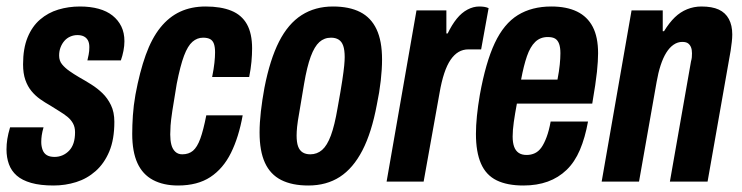

<svg xmlns="http://www.w3.org/2000/svg" viewBox="-26 -559 2283 591"><path d="M139 12Q98 12 70 4Q42 -4 25.5 -18.5Q9 -33 1.5 -53.5Q-6 -74 -6 -99Q-6 -115 -3.5 -131Q-1 -147 5 -167H108Q104 -153 102.5 -142.5Q101 -132 101 -122Q101 -109 105 -98Q109 -87 118 -81.5Q127 -76 142 -76Q155 -76 166.5 -81Q178 -86 187 -95.5Q196 -105 200.5 -119Q205 -133 205 -152Q205 -168 198.5 -179.5Q192 -191 181.5 -199.5Q171 -208 157 -216.5Q143 -225 129 -234Q113 -243 98 -253.5Q83 -264 71 -278.5Q59 -293 52 -313Q45 -333 45 -361Q45 -410 59 -444Q73 -478 97.5 -499Q122 -520 153.5 -529.5Q185 -539 220 -539Q252 -539 277.5 -532Q303 -525 320.5 -511Q338 -497 347.5 -477.5Q357 -458 357 -432Q357 -418 354 -402.5Q351 -387 346 -373H243Q248 -394 248.5 -402Q249 -410 249 -414Q249 -427 244.5 -435Q240 -443 232 -447Q224 -451 212 -451Q201 -451 190.5 -446.5Q180 -442 172.5 -433.5Q165 -425 160.5 -413.5Q156 -402 156 -388Q156 -372 165 -361Q174 -350 187.5 -340.5Q201 -331 218 -321Q236 -311 255 -299Q274 -287 289.5 -272Q305 -257 315.5 -235.5Q326 -214 326 -184Q326 -130 310.5 -93Q295 -56 268.5 -32.5Q242 -9 208.5 1.5Q175 12 139 12Z M522 12Q477 12 445 -5Q413 -22 397 -57Q381 -92 381 -147Q381 -173 383 -203.5Q385 -234 391 -268Q404 -338 422.5 -389.5Q441 -441 467.5 -474Q494 -507 528.5 -523Q563 -539 607 -539Q654 -539 686 -526Q718 -513 734 -484.5Q750 -456 750 -410Q750 -391 748 -369Q746 -347 741 -322H627Q632 -347 634 -365.5Q636 -384 636 -398Q636 -414 632.5 -424Q629 -434 621 -438.5Q613 -443 599 -443Q581 -443 566.5 -430.5Q552 -418 540.5 -387.5Q529 -357 518 -301Q509 -248 504.5 -218Q500 -188 499 -172.5Q498 -157 498 -145Q498 -127 501.5 -113.5Q505 -100 513.5 -92Q522 -84 535 -84Q555 -84 568 -95Q581 -106 590.5 -132Q600 -158 609 -204H721Q709 -137 685 -88.5Q661 -40 621.5 -14Q582 12 522 12Z M923 12Q873 12 839.5 -5Q806 -22 789.5 -58Q773 -94 773 -151Q773 -181 777 -216Q781 -251 788 -289Q805 -376 833 -431Q861 -486 902.5 -512.5Q944 -539 999 -539Q1049 -539 1082.5 -522Q1116 -505 1133 -469Q1150 -433 1150 -376Q1150 -346 1146 -310.5Q1142 -275 1134 -237Q1118 -151 1089.5 -96Q1061 -41 1020 -14.5Q979 12 923 12ZM929 -84Q950 -84 965.5 -97.5Q981 -111 992.5 -142Q1004 -173 1013 -226Q1023 -281 1027.5 -311Q1032 -341 1033.5 -357Q1035 -373 1035 -383Q1035 -405 1030.5 -418Q1026 -431 1016.5 -437Q1007 -443 993 -443Q972 -443 957 -429.5Q942 -416 930.5 -385Q919 -354 910 -301Q901 -245 895.5 -214.5Q890 -184 888.5 -168.5Q887 -153 887 -142Q887 -121 891.5 -108.5Q896 -96 905.5 -90Q915 -84 929 -84Z M1164 0 1256 -527H1348V-456H1352Q1365 -483 1380 -501.5Q1395 -520 1413 -529.5Q1431 -539 1449 -539Q1457 -539 1464 -538Q1471 -537 1478 -534L1455 -407H1416Q1399 -407 1385.5 -399Q1372 -391 1361 -375Q1350 -359 1341.5 -333.5Q1333 -308 1327 -273L1278 0Z M1585 12Q1535 12 1502.5 -4Q1470 -20 1454.5 -55.5Q1439 -91 1439 -147Q1439 -172 1442 -202Q1445 -232 1451 -267Q1469 -367 1497 -426.5Q1525 -486 1568 -512.5Q1611 -539 1671 -539Q1718 -539 1750 -523.5Q1782 -508 1798.5 -476.5Q1815 -445 1815 -395Q1815 -372 1811.5 -338Q1808 -304 1797 -240H1565Q1559 -208 1555.5 -183Q1552 -158 1552 -139Q1552 -120 1556.5 -107.5Q1561 -95 1570.5 -88.5Q1580 -82 1595 -82Q1609 -82 1620.5 -87.5Q1632 -93 1640.5 -105Q1649 -117 1656.5 -137Q1664 -157 1669 -185H1784Q1775 -135 1759 -97.5Q1743 -60 1718 -36Q1693 -12 1660 0Q1627 12 1585 12ZM1578 -314H1690Q1695 -340 1697 -360Q1699 -380 1699 -395Q1699 -413 1695 -424Q1691 -435 1683 -440Q1675 -445 1660 -445Q1637 -445 1621.5 -430Q1606 -415 1596 -386Q1586 -357 1578 -314Z M1826 0 1918 -527H2014V-463H2018Q2034 -489 2051 -505.5Q2068 -522 2089 -530.5Q2110 -539 2133 -539Q2166 -539 2186.5 -529.5Q2207 -520 2217.5 -500.5Q2228 -481 2228 -453Q2228 -442 2226.5 -429.5Q2225 -417 2223 -403L2152 0H2036L2101 -370Q2103 -377 2103.5 -382.5Q2104 -388 2104 -395Q2104 -406 2101 -413.5Q2098 -421 2092 -425.5Q2086 -430 2074 -430Q2060 -430 2047.5 -421.5Q2035 -413 2025 -397Q2015 -381 2007.5 -358Q2000 -335 1995 -306L1941 0Z"/></svg>

Font: Archivo ExtraCondensed
Style: Bold Italic
Weight: 700
Width: 2
Italic angle: -10°
Designer: Hector Gatti
Foundry: Omnibus-Type
Version: Version 2.001